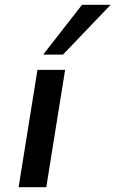

<svg xmlns="http://www.w3.org/2000/svg" viewBox="-20 -785 484 805"><path d="M58 0 137 -492H253L174 0ZM161 -556 324 -765H444L244 -556Z"/></svg>

Font: Nunito Sans 10pt Expanded SemiBold
Style: Italic
Weight: 600
Width: 7
Italic angle: -9°
Designer: Vernon Adams
Foundry: Vernon Adams
Version: Version 3.101;gftools[0.9.27]